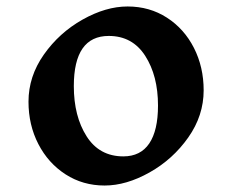

<svg xmlns="http://www.w3.org/2000/svg" viewBox="-20 -563 716 593"><path d="M609 -284Q609 -206 561.5 -138.5Q514 -71 442 -30.5Q370 10 303 10Q236 10 182.5 -24.5Q129 -59 98.5 -118Q68 -177 68 -249Q68 -327 115.5 -394.5Q163 -462 235 -502.5Q307 -543 374 -543Q442 -543 495.5 -508.5Q549 -474 579 -415Q609 -356 609 -284ZM208 -297Q208 -204 247.5 -142Q287 -80 361 -80Q414 -80 441 -120Q468 -160 468 -237Q468 -329 428.5 -390.5Q389 -452 316 -452Q208 -452 208 -297Z"/></svg>

Font: InknutAntiqua
Style: Medium
Weight: 500
Designer: Claus Eggers Srensen
Foundry: Claus Eggers Srensen
Version: Version 1.000; ttfautohint (v1.2) -l 7 -r 28 -G 50 -x 13 -D 